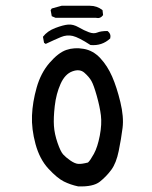

<svg xmlns="http://www.w3.org/2000/svg" viewBox="-20 -665 540 683"><path d="M257.8 -2Q230.5 -7.8 207 -19.5Q183.6 -31.2 152.3 -64.9Q121.1 -98.6 106.4 -152.3Q91.8 -206.1 93.8 -253.9Q95.7 -301.8 110.4 -353.5Q125 -405.3 156.2 -441.4Q187.5 -477.5 215.8 -487.3Q244.1 -497.1 277.8 -491.2Q311.5 -485.4 336.9 -458Q362.3 -430.7 378.9 -392.6Q395.5 -354.5 408.2 -301.8Q420.9 -249 416 -210Q411.1 -170.9 402.3 -127.9Q393.6 -85 376 -61Q358.4 -37.1 335 -18.6Q311.5 0 257.8 -2ZM293 -86.9Q300.8 -93.8 314 -117.7Q327.1 -141.6 335 -182.6Q342.8 -223.6 338.9 -254.9Q335 -286.1 324.2 -324.2Q313.5 -362.3 305.2 -377Q296.9 -391.6 280.3 -406.2Q263.7 -420.9 237.3 -411.1Q210.9 -401.4 195.3 -366.2Q179.7 -331.1 174.8 -288.1Q169.9 -245.1 171.9 -216.8Q173.8 -188.5 184.6 -157.2Q195.3 -126 204.6 -115.7Q213.9 -105.5 230 -94.2Q246.1 -83 258.3 -82Q270.5 -81.1 293 -86.9ZM301.8 -504.9Q259.8 -532.2 238.8 -537.1Q217.8 -542 196.8 -533.2Q175.8 -524.4 142.6 -508.8L136.7 -512.7L132.8 -534.2Q148.4 -554.7 176.8 -565.4Q205.1 -576.2 222.7 -577.6Q240.2 -579.1 259.8 -567.9Q279.3 -556.6 296.4 -550.3Q313.5 -543.9 326.2 -549.3Q338.9 -554.7 362.3 -554.7Q376 -544.9 372.1 -528.3Q342.8 -501 301.8 -504.9ZM177.7 -601.6 164.1 -607.4 160.2 -628.9 164.1 -634.8 199.2 -644.5H299.8Q325.2 -644.5 344.7 -628.9L346.7 -611.3Q336.9 -597.7 321.3 -601.6Z"/></svg>

Font: JasonHandwriting2
Style: Regular
Weight: 400
Version: Version 1.05.10